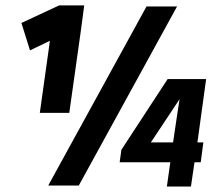

<svg xmlns="http://www.w3.org/2000/svg" viewBox="-20 -685 822 709"><path d="M278.8 -573.2 235.8 -268.1H127L161.1 -511.2L164.1 -534.2L90.8 -499L59.1 -600.1L198.2 -665H291ZM158.2 0 521 -661.1H633.8L271 0ZM421.9 -85.9 428.2 -131.8 599.1 -393.1H741.2L709 -159.2H731L721.2 -85.9H698.2L685.1 3.9H596.2L608.9 -85.9ZM537.1 -159.2H619.1L634.8 -265.1L643.1 -318.8Z"/></svg>

Font: Human Sans Bold
Style: Italic
Weight: 700
Italic angle: -8°
Designer: Tim Radville
Foundry: Continuum
Version: Version 1.000;FEAKit 1.0